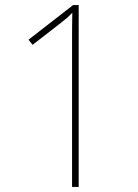

<svg xmlns="http://www.w3.org/2000/svg" viewBox="-20 -734 543 754"><path d="M289 0V-714H267L92 -578L108 -558L215 -641C237 -658 249 -668 264 -684C263 -650 263 -616 263 -564V0Z"/></svg>

Font: Noto Sans Arabic UI SmCn Th
Style: Regular
Weight: 100
Width: 4
Designer: Monotype Design Team, Nadine Chahine and Nizar Qandah
Foundry: Monotype Imaging Inc.
Version: Version 2.010